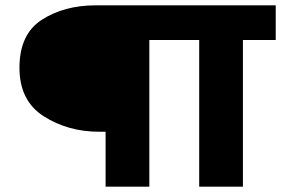

<svg xmlns="http://www.w3.org/2000/svg" viewBox="-20 -700 1066 720"><path d="M727 0V-550H540V0H376V-206H352Q235 -206 144 -264Q53 -322 53 -446Q53 -572 137 -626Q221 -680 339 -680H1014V-550H891V0Z"/></svg>

Font: Palanquin Dark SemiBold
Style: Regular
Weight: 600
Designer: Pria Ravichandran
Version: Version 1.001